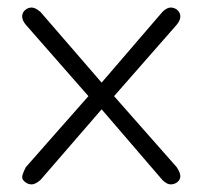

<svg xmlns="http://www.w3.org/2000/svg" viewBox="-20 -481 540 512"><path d="M451.2 -35.2Q460.9 -20.5 460.9 -11.2Q460.9 -2 453.1 4.4Q445.3 10.7 435.1 10.7Q424.8 10.7 413.1 -1L251 -189.5L87.9 -1Q74.2 10.7 64.5 10.7Q54.7 10.7 46.9 4.4Q39.1 -2 39.1 -8.8Q39.1 -15.6 48.8 -35.2L215.8 -224.6L48.8 -415Q39.1 -426.8 39.1 -437Q39.1 -447.3 46.9 -454.1Q54.7 -460.9 64.5 -460.9Q74.2 -460.9 87.9 -449.2L251 -260.7L413.1 -449.2Q424.8 -460.9 435.1 -460.9Q445.3 -460.9 453.1 -454.1Q460.9 -447.3 460.9 -437Q460.9 -426.8 451.2 -415L284.2 -224.6Z"/></svg>

Font: Jura
Style: Book
Weight: 400
Version: Version 2.5